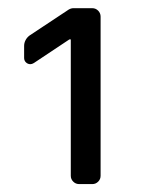

<svg xmlns="http://www.w3.org/2000/svg" viewBox="-20 -820 353 476"><path d="M155.5 -384.2V-722.3H152L63.9 -663.7Q59.3 -660.9 55.4 -660.9Q49 -660.9 44.4 -665.3Q39.8 -669.7 39.8 -676.5V-706Q39.8 -713.8 43.5 -720.7Q47.2 -727.6 53.6 -732.2L150.2 -796.2Q156.2 -799.7 161.9 -799.7H208.8Q217.3 -799.7 223.4 -793.5Q229.4 -787.3 229.4 -778.8V-384.2Q229.4 -375.7 223.4 -369.7Q217.3 -363.6 208.8 -363.6H176.5Q167.6 -363.6 161.6 -369.7Q155.5 -375.7 155.5 -384.2Z"/></svg>

Font: DeltaSans
Style: Regular
Weight: 400
Designer: Rasmus Andersson
Foundry: rsms
Version: Version 3.012